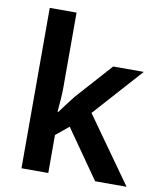

<svg xmlns="http://www.w3.org/2000/svg" viewBox="-85 -828 751 896"><g transform="rotate(10 291.0 -380.0)"><path d="M205 -400Q205 -378 202.5 -346Q200 -314 198 -289H202Q212 -303 231.5 -329Q251 -355 264 -371L417 -542H562L355 -311L576 0H427L266 -230L205 -180V0H78V-760H205Z"/></g></svg>

Font: Noto Sans Meetei Mayek SemiBold
Style: Regular
Weight: 600
Designer: Monotype Design Team and Neelakash Kshetrimayum
Foundry: Monotype Imaging Inc.
Version: Version 2.002; ttfautohint (v1.8.4.7-5d5b)